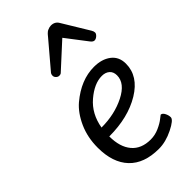

<svg xmlns="http://www.w3.org/2000/svg" viewBox="-251 -877 962 962"><g transform="rotate(-45 230.5 -396.0)"><path d="M378 -395Q378 -420 362.5 -433.5Q347 -447 322 -447Q268 -447 210 -397.5Q152 -348 138 -265Q231 -265 304.5 -302Q378 -339 378 -395ZM53 -207Q53 -280 80 -340Q107 -400 148 -435Q234 -507 326 -507Q381 -507 416 -480.5Q451 -454 451 -405Q451 -317 359.5 -261.5Q268 -206 134 -206Q134 -131 169 -89.5Q204 -48 270 -48Q301 -48 330 -61Q359 -74 376 -88L393 -101Q404 -101 412 -86Q420 -71 420 -56Q420 -38 367.5 -12Q315 14 266 14Q162 14 107.5 -43.5Q53 -101 53 -207ZM187 -603Q182 -598 172.5 -598Q163 -598 155.5 -605.5Q148 -613 148 -622Q148 -631 152 -637L269 -775Q270 -776 273.5 -780.5Q277 -785 279.5 -787.5Q282 -790 286.5 -794Q291 -798 296 -800Q309 -806 320 -806Q348 -806 361 -783L446 -643Q452 -633 452 -624.5Q452 -616 442 -607Q432 -598 422 -598Q412 -598 402 -611L317 -722Z"/></g></svg>

Font: Kite One
Style: Regular
Weight: 400
Designer: Eduardo Rodriguez Tunni
Foundry: Eduardo Rodriguez Tunni
Version: Version 1.001